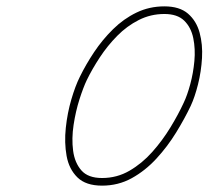

<svg xmlns="http://www.w3.org/2000/svg" viewBox="-20 -567 656 604"><path d="M580 -234Q580 -234 580 -234Q580 -234 580 -234Q580 -234 580 -234Q580 -234 580 -234Q561 -194 534 -150Q507 -106 472 -68Q437 -30 394.5 -6.5Q352 17 301 17Q250 17 223.5 -9Q197 -35 189.5 -76.5Q182 -118 187 -165Q192 -212 204.5 -254.5Q217 -297 231 -325Q231 -325 231 -325Q231 -325 231 -325Q231 -325 231 -325Q231 -325 231 -325Q250 -364 276 -403Q302 -442 335.5 -475Q369 -508 409.5 -527.5Q450 -547 497 -547Q545 -547 571.5 -524Q598 -501 608 -464Q618 -427 615.5 -384.5Q613 -342 603 -302Q593 -262 580 -234ZM253 -315Q253 -315 253 -315Q253 -315 253 -315Q253 -315 253 -315Q253 -315 253 -315Q242 -292 230 -254.5Q218 -217 211.5 -174Q205 -131 210 -93Q215 -55 236 -31Q257 -7 301 -7Q348 -7 387.5 -30Q427 -53 459 -89Q491 -125 516 -166Q541 -207 558 -244Q558 -244 558 -244Q558 -244 558 -244Q558 -244 558 -244Q569 -267 578.5 -302Q588 -337 591.5 -375Q595 -413 588 -447Q581 -481 559.5 -502Q538 -523 497 -523Q454 -523 416.5 -504Q379 -485 348.5 -454Q318 -423 294 -386.5Q270 -350 253 -315Z"/></svg>

Font: FRB American Cursive Light
Style: Italic
Weight: 300
Italic angle: -25°
Version: Version 2.0;Modular Font Editor K font №1